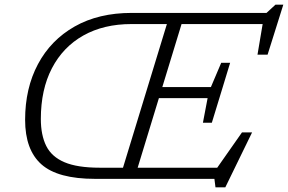

<svg xmlns="http://www.w3.org/2000/svg" viewBox="-20 -762 1227 818"><path d="M541 -707H1115.5L1153.5 -742H1187L1120 -529H1077L1099 -659.5H753.5L671.5 -391H878.5L922.5 -494.5H960.5L921.5 -366.5L882.5 -239H844.5L864.5 -344H657L566.5 -47.5H905.5L1011 -198H1054L940 36H898L893.5 0H385Q226 0 156.5 -61.8Q87 -123.5 87 -251.5Q87 -386 141.8 -488.8Q196.5 -591.5 298.2 -649.2Q400 -707 541 -707ZM405 -47.5H504L691 -659.5H540Q422 -659.5 335.2 -610.8Q248.5 -562 201.2 -471.2Q154 -380.5 154 -255Q154 -186.5 177 -140.2Q200 -94 254.8 -70.8Q309.5 -47.5 405 -47.5Z"/></svg>

Font: Newsreader Caption Light
Style: Italic
Weight: 300
Italic angle: -17°
Designer: Hugues Gentile
Foundry: Production Type
Version: Version 1.001